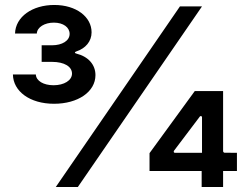

<svg xmlns="http://www.w3.org/2000/svg" viewBox="-20 -753 1000 773"><path d="M197.4 -335.2C294 -335.2 364.3 -383.5 364.3 -450.6C364.3 -492.5 335.9 -525.2 287.3 -537.3C279.8 -539.1 279.8 -543.3 286.9 -545.8C324.6 -558.2 348.7 -586.3 348.7 -622.9C348.7 -684.7 287.6 -733 198.5 -733C110.1 -733 42.3 -685.4 40.5 -617.9H128.2C129.3 -643.8 160.2 -661.9 196.7 -661.9C235.1 -661.9 260.3 -642.8 260.3 -616.5C260.3 -589.1 230.5 -570.7 189.3 -570.7H147.7V-503.9H189.3C239.3 -503.9 269.9 -484.7 269.9 -456.7C269.9 -429.3 237.9 -409.8 195.7 -409.8C155.5 -409.8 125.4 -427.2 124.3 -453.1H32C33 -385.7 99.8 -335.2 197.4 -335.2ZM204.5 0H293.3L793.3 -727.3H704.5ZM933.9 -137.8 884.2 -138.1C881.4 -138.1 878.2 -141.3 878.2 -144.5V-386.4H764.2L582 -136.4V-64.6H791.9V0H878.2V-64.6H933.9ZM680.4 -146 784.8 -284.1C788 -287.6 793.3 -285.5 793.3 -280.9V-137.8H683.9C679.7 -137.8 678.3 -142.4 680.4 -146Z"/></svg>

Font: RA Gorm Semi Bold
Style: Regular
Weight: 600
Designer: Rasmus Andersson
Foundry: rsms
Version: Version 3.000;hotconv 1.0.109;makeotfexe 2.5.65596